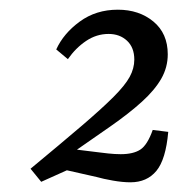

<svg xmlns="http://www.w3.org/2000/svg" viewBox="-20 -701 390 396"><path d="M65 -326 43 -353Q107 -406 148.5 -441.5Q190 -477 214 -501Q238 -525 247.5 -542.5Q257 -560 257 -578Q257 -603 242 -617Q227 -631 204 -631Q179 -631 157.5 -616.5Q136 -602 120 -579L96 -599Q111 -632 144.5 -656.5Q178 -681 223 -681Q267 -681 296.5 -656.5Q326 -632 326 -589Q326 -562 312.5 -538.5Q299 -515 272.5 -491Q246 -467 208 -440.5Q170 -414 121 -380L134 -357ZM249 -325Q233 -325 213 -328.5Q193 -332 179 -336L86 -357L117 -395L182 -387Q189 -386 203 -384.5Q217 -383 229 -383Q255 -383 269.5 -392.5Q284 -402 295 -433L327 -429Q322 -372 302.5 -348.5Q283 -325 249 -325Z"/></svg>

Font: Yrsa
Style: Italic
Weight: 400
Italic angle: -7.10001°
Designer: Anna Giedrys (Yrsa+Rasa design), David Brezina (Yrsa art-direction, Rasa art-direction, design)
Foundry: Rosetta Type Foundry
Version: Version 2.004